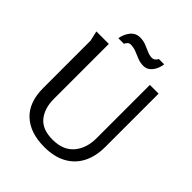

<svg xmlns="http://www.w3.org/2000/svg" viewBox="-245 -1040 1198 1198"><g transform="rotate(45 353.5 -441.5)"><path d="M181 -728V-244Q181 -159 223 -108Q265 -57 355 -57Q448 -57 495.5 -113Q543 -169 543 -258V-728H620V-258Q620 -174 588.5 -113.5Q557 -53 497 -20.5Q437 12 351 12Q226 12 156 -53Q86 -118 86 -244V-662L71 -728ZM515 -882Q513 -860 502.5 -837Q492 -814 474 -798.5Q456 -783 430 -783Q402 -783 377.5 -793Q353 -803 330 -812.5Q307 -822 281 -822Q268 -822 260 -814Q252 -806 247 -795H198Q203 -832 227 -863.5Q251 -895 292 -895Q319 -895 343 -885.5Q367 -876 389.5 -866Q412 -856 432 -856Q444 -856 454 -863.5Q464 -871 468 -882Z"/></g></svg>

Font: Rosario Light
Style: Regular
Weight: 400
Version: Version 1.101; ttfautohint (v1.8.1.43-b0c9)